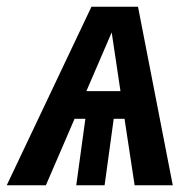

<svg xmlns="http://www.w3.org/2000/svg" viewBox="-55 -549 571 569"><path d="M314 -197H282L255 0H171L198 -197H166L81 0H-35L216 -529H354L457 0H344ZM302 -279 276 -453 201 -279Z"/></svg>

Font: Fira Sans Condensed Medium
Style: Italic
Weight: 500
Width: 3
Italic angle: -8°
Designer: bBox Type GmbH & Carrois Corporate GbR & Edenspiekermann AG
Foundry: bBox Type GmbH & Carrois Corporate GbR & Edenspiekermann AG
Version: Version 4.301